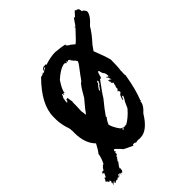

<svg xmlns="http://www.w3.org/2000/svg" viewBox="-293 -943 1188 1188"><g transform="rotate(-45 301.0 -349.0)"><path d="M289.1 -467.8V-469.7Q297.9 -469.7 322.3 -506.8Q373 -571.3 373 -579.1V-583Q364.7 -598.1 355.5 -602.5Q355.5 -607.4 345.7 -616.2L347.7 -620.1Q337.9 -624 337.9 -627.9H335.9L328.1 -622.1Q323.2 -631.8 320.3 -631.8V-629.9L322.3 -626Q315.9 -622.1 312.5 -622.1Q311 -629.9 308.6 -629.9Q304.7 -627.9 302.7 -627.9V-629.9Q263.7 -624 212.9 -577.1Q177.7 -524.4 177.7 -501H173.8V-504.9H169.9Q169.9 -493.2 166 -493.2Q163.6 -506.8 160.2 -506.8Q160.2 -502 148.4 -481.4Q148.4 -473.6 144.5 -458L146.5 -454.1Q144.5 -450.7 144.5 -446.3V-444.3Q150.4 -452.1 154.3 -452.1V-460L152.3 -463.9H154.3L158.2 -461.9Q164.6 -465.8 168 -465.8Q172.4 -430.7 173.8 -430.7L171.9 -420.9V-395.5Q171.9 -376 169.9 -346.7Q173.8 -326.2 173.8 -313.5H177.7Q191.9 -335.4 240.2 -391.6Q272.9 -449.7 289.1 -467.8ZM392.6 -405.3Q335.9 -329.1 324.2 -307.6Q277.3 -251 253.9 -215.8Q255.9 -211.9 255.9 -210Q243.2 -198.2 230.5 -168.9Q237.8 -137.7 265.6 -100.6Q290.5 -86.9 294.9 -86.9L291 -92.8H293L306.6 -90.8Q345.7 -111.8 384.8 -157.2L402.3 -196.3Q414.6 -213.4 421.9 -233.4H412.1Q412.1 -230 404.3 -213.9H400.4Q405.3 -240.2 416 -252.9Q422.9 -252.9 425.8 -262.7Q421.9 -269 421.9 -274.4L418 -272.5H416V-274.4L427.7 -288.1Q425.8 -292 425.8 -293.9Q427.7 -305.7 433.6 -315.4Q431.6 -318.8 431.6 -323.2Q434.6 -323.2 437.5 -329.1Q433.6 -329.1 433.6 -335L429.7 -333H427.7L429.7 -336.9Q426.8 -336.9 423.8 -342.8V-344.7H425.8L429.7 -342.8V-344.7Q421.9 -352.5 421.9 -362.3L425.8 -364.3Q425.8 -360.8 439.5 -352.5V-356.4Q435.1 -356.4 431.6 -364.3L435.5 -366.2Q437.5 -362.3 437.5 -360.4H439.5V-362.3Q439.5 -370.1 427.7 -385.7V-387.7H431.6Q431.6 -381.8 435.5 -381.8Q439.5 -383.8 441.4 -383.8Q441.4 -381.8 443.4 -381.8V-385.7Q443.4 -408.7 431.6 -418.9Q423.8 -435.5 423.8 -446.3L419.9 -444.3V-448.2H418Q413.6 -447.8 402.3 -405.3ZM365.2 -401.4 367.2 -397.5Q352.5 -383.3 339.8 -362.3Q339.8 -360.4 341.8 -360.4L339.8 -356.4V-354.5H341.8Q363.3 -381.8 363.3 -385.7H367.2V-381.8Q371.1 -381.8 371.1 -385.7V-387.7H367.2L377 -403.3Q375 -406.7 375 -411.1Q373.5 -411.1 365.2 -401.4ZM439.5 -377.9V-374H443.4V-377.9ZM339.8 -348.6V-344.7H341.8V-348.6ZM271.5 -92.8 269.5 -88.9Q273.4 -88.9 273.4 -81.1H275.4Q278.3 -81.1 281.2 -86.9Q277.8 -86.9 271.5 -92.8ZM584 -817.4 589.8 -809.6 593.8 -811.5Q607.4 -805.2 607.4 -799.8V-793.9H609.4V-782.2Q621.6 -782.2 632.8 -758.8Q632.8 -727.1 580.1 -680.7Q557.1 -640.6 509.8 -588.9L486.3 -555.7Q514.6 -485.4 525.4 -442.4Q525.4 -379.4 519.5 -346.7Q519.5 -344.7 521.5 -344.7L519.5 -331.1V-319.3Q519.5 -314.9 521.5 -311.5Q503.9 -204.1 476.6 -137.7Q478.5 -133.8 478.5 -131.8H476.6L472.7 -133.8Q472.7 -101.6 431.6 -65.4Q375 28.3 312.5 28.3H300.8Q296.4 28.3 293 26.4Q289.1 27.8 271.5 30.3Q270.5 24.4 255.9 24.4H250Q250 28.8 248 32.2Q189 5.9 185.5 1Q185.5 -2.9 150.4 -36.1H146.5Q140.6 -35.2 140.6 -22.5H144.5V-20.5Q144.5 -16.6 140.6 -16.6Q140.6 -18.6 138.7 -18.6L136.7 -14.6L138.7 -6.8Q138.7 -2.4 125 4.9Q127 8.8 127 10.7Q123.5 10.7 109.4 32.2L111.3 36.1Q92.8 56.6 87.9 71.3L91.8 73.2L89.8 83V90.8Q87.4 90.8 82 100.6L72.3 96.7Q72.3 104.5 68.4 104.5H66.4L70.3 94.7Q65.4 90.8 64.5 90.8Q64.5 96.7 60.5 96.7H58.6V90.8Q48.8 93.3 48.8 96.7Q54.7 96.7 54.7 100.6V104.5H48.8V100.6Q44.9 100.6 44.9 106.4H43L37.1 102.5Q37.1 105.5 29.3 110.4Q25.4 108.4 23.4 108.4V110.4L19.5 108.4Q17.6 108.4 7.8 116.2H3.9V114.3L13.7 104.5H9.8Q9.8 110.4 -2 110.4V106.4H2V100.6H0Q0 106 -11.7 118.2V116.2Q-9.8 104.5 -5.9 104.5L-11.7 92.8H-7.8V96.7H-5.9V94.7Q-7.8 86.9 -7.8 81.1H-9.8L-15.6 85Q-20.5 79.1 -23.4 79.1V75.2L-21.5 71.3H-23.4L-27.3 73.2Q-31.2 68.4 -31.2 67.4V65.4Q-21.5 53.7 -21.5 51.8Q-23.4 51.8 -23.4 49.8Q-22.5 49.8 -17.6 45.9H-15.6V49.8H-13.7Q-10.3 49.8 0 24.4L-9.8 18.6V14.6Q-4.4 14.6 2 6.8Q2.4 10.7 5.9 10.7Q14.6 3.9 15.6 -2.9L31.2 -18.6L35.2 -16.6Q54.7 -54.7 58.6 -85Q73.7 -102.5 93.8 -141.6Q44.9 -190.9 44.9 -282.2V-305.7L43 -309.6Q43 -311.5 44.9 -311.5Q44.9 -317.4 33.2 -352.5Q23.4 -392.1 23.4 -420.9V-444.3Q23.4 -551.8 144.5 -672.9Q157.7 -672.9 171.9 -684.6H173.8L169.9 -678.7H173.8Q195.3 -694.3 201.2 -694.3V-700.2H199.2L183.6 -690.4H179.7Q184.6 -700.2 203.1 -708Q205.1 -708 205.1 -706.1L214.8 -708H216.8Q220.7 -708 220.7 -702.1Q275.4 -719.7 312.5 -719.7Q363.3 -715.8 392.6 -708L390.6 -704.1Q396 -692.4 414.1 -684.6L437.5 -665Q443.4 -665 511.7 -739.3Q507.8 -739.3 507.8 -743.2L511.7 -745.1L515.6 -743.2Q548.3 -792 550.8 -792V-782.2Q582 -817.4 584 -817.4Z"/></g></svg>

Font: Mister Brush
Style: Regular
Weight: 400
Designer: GGBotNet
Foundry: GGBotNet
Version: 1.00